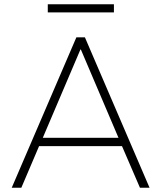

<svg xmlns="http://www.w3.org/2000/svg" viewBox="-20 -880 756 900"><path d="M35 0 338 -705H378L681 0H636L548 -204L575 -195H139L167 -204L80 0ZM357 -648 178 -228 156 -234H558L538 -228L359 -648ZM204 -822V-860H514V-822Z"/></svg>

Font: Nunito Sans 12pt ExtraLight 12pt ExtraLight
Style: Regular
Weight: 250
Version: Version 3.101;gftools[0.9.27]